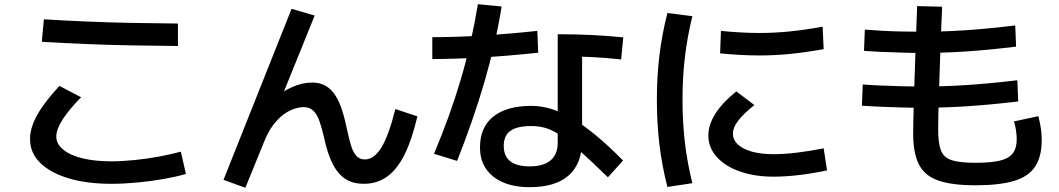

<svg xmlns="http://www.w3.org/2000/svg" viewBox="-20 -835 5040 914"><path d="M510 40Q393 40 305.5 13.5Q218 -13 170.5 -60.5Q123 -108 123 -173Q123 -227 157.5 -288.5Q192 -350 263 -426L366 -372Q308 -313 278 -266Q248 -219 248 -185Q248 -150 280.5 -123Q313 -96 372 -81.5Q431 -67 510 -67Q560 -67 620 -73Q680 -79 738.5 -90Q797 -101 841 -113L865 -7Q821 6 759.5 17Q698 28 632.5 34Q567 40 510 40ZM827 -616Q713 -617 603.5 -619Q494 -621 388.5 -625.5Q283 -630 179 -636L189 -743Q290 -737 393.5 -732.5Q497 -728 605.5 -726Q714 -724 827 -723Z M1148 59 1044 21 1368 -793 1478 -761 1304 -331 1267 -355Q1317 -396 1367.5 -419Q1418 -442 1466 -442Q1503 -442 1530 -426.5Q1557 -411 1576 -381.5Q1595 -352 1608.5 -310Q1622 -268 1633 -214Q1642 -172 1651.5 -141Q1661 -110 1676.5 -93Q1692 -76 1717 -76Q1761 -76 1796 -133.5Q1831 -191 1862 -316L1967 -281Q1941 -170 1906 -99.5Q1871 -29 1823 5.5Q1775 40 1712 40Q1669 40 1638.5 25Q1608 10 1586 -19Q1564 -48 1548.5 -89.5Q1533 -131 1522 -183Q1512 -227 1500.5 -259Q1489 -291 1471.5 -308Q1454 -325 1425 -325Q1406 -325 1381 -317Q1356 -309 1330.5 -290.5Q1305 -272 1281 -240.5Q1257 -209 1238 -162Z M2501 56Q2427 56 2373.5 32.5Q2320 9 2292 -34Q2264 -77 2265 -137Q2266 -231 2329.5 -281Q2393 -331 2509 -331Q2558 -331 2606 -316Q2654 -301 2706 -270Q2758 -239 2817.5 -190Q2877 -141 2946 -71L2874 9Q2794 -69 2739.5 -117.5Q2685 -166 2646.5 -191.5Q2608 -217 2576.5 -226Q2545 -235 2509 -235Q2441 -235 2409.5 -212Q2378 -189 2378 -141Q2378 -92 2409 -67.5Q2440 -43 2501 -43Q2568 -43 2601.5 -72Q2635 -101 2635 -155V-672Q2807 -672 2947 -657L2937 -552Q2805 -567 2648 -567L2751 -642V-167Q2751 -57 2688 -0.5Q2625 56 2501 56ZM2046 -103Q2121 -280 2172.5 -453.5Q2224 -627 2255 -815L2368 -804Q2340 -630 2287 -448Q2234 -266 2156 -69ZM2038 -658Q2257 -658 2538 -688L2542 -584Q2258 -554 2038 -554Z M3662 6Q3572 6 3501.5 -19Q3431 -44 3391.5 -88.5Q3352 -133 3352 -190Q3352 -292 3485 -400L3571 -335Q3518 -292 3493.5 -260Q3469 -228 3469 -199Q3469 -169 3493 -147Q3517 -125 3560 -113Q3603 -101 3662 -101Q3712 -101 3774.5 -108.5Q3837 -116 3901 -129L3917 -24Q3852 -10 3786.5 -2Q3721 6 3662 6ZM3595 -571Q3549 -571 3497.5 -574Q3446 -577 3408 -581L3412 -688Q3449 -684 3499 -681Q3549 -678 3595 -678Q3664 -678 3736 -685Q3808 -692 3896 -708L3901 -601Q3811 -585 3738.5 -578Q3666 -571 3595 -571ZM3157 55Q3131 -48 3119 -148Q3107 -248 3107 -360Q3107 -471 3119 -570.5Q3131 -670 3157 -773L3276 -758Q3252 -661 3240.5 -563.5Q3229 -466 3229 -360Q3229 -254 3240.5 -156Q3252 -58 3276 37Z M4624 47Q4512 47 4447 24.5Q4382 2 4354.5 -52Q4327 -106 4327 -199Q4327 -220 4328 -266.5Q4329 -313 4331 -377Q4333 -441 4335.5 -514Q4338 -587 4340.5 -662Q4343 -737 4346 -806L4465 -803Q4462 -743 4459.5 -673.5Q4457 -604 4454.5 -533.5Q4452 -463 4450 -400.5Q4448 -338 4447 -290.5Q4446 -243 4446 -219Q4446 -153 4459.5 -118.5Q4473 -84 4512 -72Q4551 -60 4624 -60Q4698 -60 4740.5 -70.5Q4783 -81 4801.5 -105.5Q4820 -130 4820 -172Q4820 -190 4816.5 -214.5Q4813 -239 4807 -257L4923 -282Q4932 -246 4935.5 -220.5Q4939 -195 4939 -168Q4939 -90 4908 -42.5Q4877 5 4808 26Q4739 47 4624 47ZM4367 -322Q4319 -322 4268 -323.5Q4217 -325 4169.5 -327Q4122 -329 4083 -332L4087 -433Q4124 -430 4171.5 -428Q4219 -426 4270 -424.5Q4321 -423 4367 -423Q4471 -423 4579.5 -430Q4688 -437 4823 -453L4827 -352Q4691 -336 4581.5 -329Q4472 -322 4367 -322ZM4369 -583Q4323 -583 4273 -584.5Q4223 -586 4177 -588Q4131 -590 4093 -593L4097 -694Q4133 -691 4179 -688.5Q4225 -686 4274.5 -685Q4324 -684 4369 -684Q4470 -684 4576 -691Q4682 -698 4813 -714L4817 -613Q4685 -597 4578.5 -590Q4472 -583 4369 -583Z"/></svg>

Font: M PLUS 2 SemiBold
Style: Regular
Weight: 600
Designer: Coji Morishita
Foundry: UNDERFOREST DESIGN
Version: Version 1.001